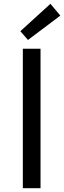

<svg xmlns="http://www.w3.org/2000/svg" viewBox="-20 -989 337 1009"><path d="M193 0H100V-733H193ZM127 -779 87 -825 245 -969 297 -907Z"/></svg>

Font: Source Han Sans & Saira Hybrid
Style: Regular
Weight: 400
Designer: Ryoko NISHIZUKA 西塚涼子 (kana & ideographs); Paul D. Hunt (Latin, Greek & Cyrillic); Wenlong ZHANG 张文龙 (bopomofo); Sandoll 
Foundry: Adobe Systems Incorporated
Version: Version 1.00;August 2, 2021;FontCreator 13.0.0.2675 64-bit